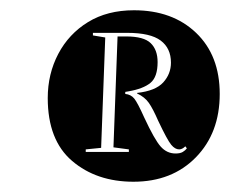

<svg xmlns="http://www.w3.org/2000/svg" viewBox="-20 -766 466 374"><path d="M240 -412Q168 -412 120.5 -452.5Q73 -493 73 -575Q73 -622 93.5 -661Q114 -700 151.5 -723Q189 -746 241 -746Q316 -746 362 -702Q408 -658 408 -583Q408 -507 361.5 -459.5Q315 -412 240 -412ZM322 -467Q331 -467 336 -470Q341 -473 344 -477L341 -481Q335 -475 329 -475Q321 -475 313.5 -484Q306 -493 288 -531Q278 -554 270 -565.5Q262 -577 247 -584V-585Q283 -589 298 -605.5Q313 -622 313 -644Q313 -672 293 -687Q273 -702 228 -702H161V-697L185 -693L177 -478L147 -475V-470H231V-475L201 -479L209 -695H226Q260 -695 273.5 -682Q287 -669 287 -645Q287 -616 273 -604.5Q259 -593 230 -588L224 -587V-583Q235 -582 241.5 -574Q248 -566 261 -537Q281 -494 293 -480.5Q305 -467 322 -467Z"/></svg>

Font: Display Extralight
Style: Italic
Weight: 200
Italic angle: -2°
Designer: Latin by Veronika Burian and Jose Scaglione. Greek by Irene Vlachou. Cyrillic by Vera Evstafieva
Foundry: TypeTogether
Version: Version 3.002